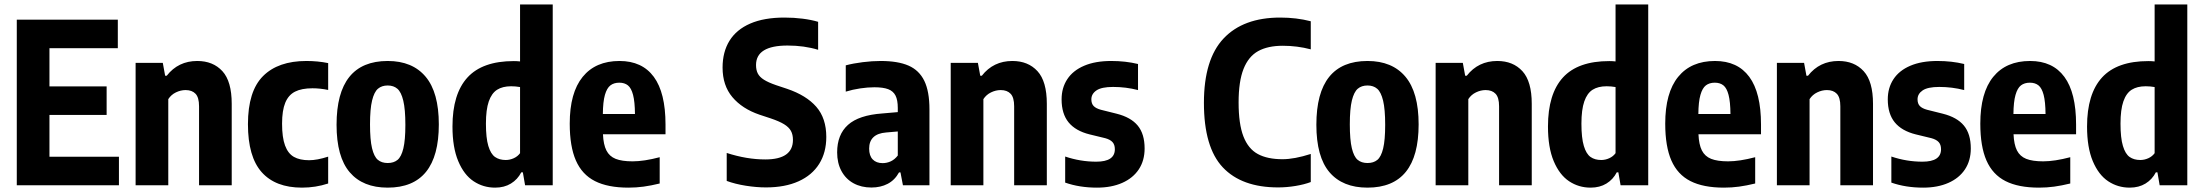

<svg xmlns="http://www.w3.org/2000/svg" viewBox="-20 -828 9844 858"><path d="M201 -127.5H511.5V0H55V-740H506.5V-612.5H201V-442H456.5V-314.5H201Z M586 -547H707.5L718 -489.5H725Q776.5 -555.5 861.5 -555.5Q932 -555.5 973.8 -510Q1015.5 -464.5 1015.5 -364V0H869.5V-353Q869.5 -392.5 853.8 -409Q838 -425.5 809.5 -425.5Q787.5 -425.5 766.2 -415.2Q745 -405 732 -385V0H586Z M1088 -273Q1088 -420.5 1155.5 -488Q1223 -555.5 1349 -555.5Q1400.5 -555.5 1446.5 -546V-426Q1410.5 -433.5 1376.5 -433.5Q1328 -433.5 1298.5 -418.5Q1269 -403.5 1254.8 -369Q1240.5 -334.5 1240.5 -275.5Q1240.5 -213.5 1253.8 -177.8Q1267 -142 1293.2 -127Q1319.5 -112 1361.5 -112Q1397 -112 1446.5 -128V-8Q1390.5 10.5 1329.5 10.5Q1211 10.5 1149.5 -58.5Q1088 -127.5 1088 -273Z M1484 -270.5Q1484 -555.5 1712.5 -555.5Q1823 -555.5 1882 -485.2Q1941 -415 1941 -272Q1941 10.5 1712.5 10.5Q1601.5 10.5 1542.8 -58.2Q1484 -127 1484 -270.5ZM1791.5 -270Q1791.5 -339.5 1782.2 -378Q1773 -416.5 1756 -431.2Q1739 -446 1712.5 -446Q1686 -446 1669 -431.5Q1652 -417 1642.8 -379Q1633.5 -341 1633.5 -272.5Q1633.5 -203.5 1642.5 -165.8Q1651.5 -128 1668.5 -113.8Q1685.5 -99.5 1712.5 -99.5Q1739.5 -99.5 1756.5 -113.5Q1773.5 -127.5 1782.5 -164.8Q1791.5 -202 1791.5 -270Z M2002 -262.5Q2002 -408.5 2069 -481.8Q2136 -555 2276 -555Q2290.5 -555 2304 -553.5V-808H2450V0H2326.5L2316.5 -58H2309.5Q2293 -26 2263.2 -7.8Q2233.5 10.5 2192.5 10.5Q2139.5 10.5 2096.5 -18Q2053.5 -46.5 2027.8 -107.8Q2002 -169 2002 -262.5ZM2304 -143.5V-439Q2284 -442.5 2264 -442.5Q2226 -442.5 2201.5 -427Q2177 -411.5 2164.2 -374.8Q2151.5 -338 2151.5 -275.5Q2151.5 -211.5 2162.2 -175.8Q2173 -140 2192.2 -126.5Q2211.5 -113 2240 -113Q2258.5 -113 2276 -121Q2293.5 -129 2304 -143.5Z M2954 -228H2674.5Q2676.5 -182 2689.8 -155.8Q2703 -129.5 2731 -118.2Q2759 -107 2807 -107Q2858 -107 2928 -125.5V-8Q2889 1.5 2856 6Q2823 10.5 2788.5 10.5Q2696 10.5 2638.5 -18.8Q2581 -48 2553.5 -110.8Q2526 -173.5 2526 -275.5Q2526 -413.5 2583.8 -484.5Q2641.5 -555.5 2748.5 -555.5Q2849.5 -555.5 2901.8 -484.5Q2954 -413.5 2954 -271.5ZM2674 -318.5H2817.5Q2817 -373.5 2809 -404Q2801 -434.5 2786 -446.5Q2771 -458.5 2747.5 -458.5Q2723.5 -458.5 2707.8 -446.5Q2692 -434.5 2683.2 -403.8Q2674.5 -373 2674 -318.5Z M3227.5 -19.5V-144.5Q3317 -115.5 3400 -115.5Q3523.5 -115.5 3523.5 -203Q3523.5 -226.5 3514.5 -243Q3505.5 -259.5 3484 -272.8Q3462.5 -286 3424 -299L3374 -315.5Q3296.5 -342 3252.8 -394Q3209 -446 3209 -526Q3209 -596 3240 -646Q3271 -696 3332.8 -722.8Q3394.5 -749.5 3485.5 -749.5Q3527.5 -749.5 3566.8 -744.5Q3606 -739.5 3636 -730.5V-605.5Q3573.5 -624.5 3499.5 -624.5Q3358.5 -624.5 3358.5 -537.5Q3358.5 -515 3366.5 -499.5Q3374.5 -484 3393.8 -471.8Q3413 -459.5 3448 -447.5L3497.5 -431Q3583 -402 3627.8 -350.8Q3672.5 -299.5 3672.5 -216Q3672.5 -146.5 3640.8 -95.8Q3609 -45 3548.5 -17.8Q3488 9.5 3403 9.5Q3360.5 9.5 3313 2Q3265.5 -5.5 3227.5 -19.5Z M4133.5 -339V0H4015L4004 -57.5H3997.5Q3978.5 -23 3946.8 -6.5Q3915 10 3874 10Q3829 10 3794.2 -9Q3759.5 -28 3740.2 -63.8Q3721 -99.5 3721 -147Q3721 -226.5 3769.5 -270Q3818 -313.5 3923 -321L3992 -327V-345.5Q3992 -381 3981.8 -401Q3971.5 -421 3949 -429.5Q3926.5 -438 3887.5 -438Q3858 -438 3824.2 -433Q3790.5 -428 3759.5 -418.5V-536Q3793.5 -545 3835.5 -550.2Q3877.5 -555.5 3915.5 -555.5Q3992.5 -555.5 4040 -534.8Q4087.5 -514 4110.5 -466.8Q4133.5 -419.5 4133.5 -339ZM3992 -133V-240.5L3940 -236Q3902 -233 3883 -214.8Q3864 -196.5 3864 -164Q3864 -132 3880 -115.5Q3896 -99 3924.5 -99Q3943 -99 3960.5 -107Q3978 -115 3992 -133Z M4228.5 -547H4350L4360.5 -489.5H4367.5Q4419 -555.5 4504 -555.5Q4574.5 -555.5 4616.2 -510Q4658 -464.5 4658 -364V0H4512V-353Q4512 -392.5 4496.2 -409Q4480.5 -425.5 4452 -425.5Q4430 -425.5 4408.8 -415.2Q4387.5 -405 4374.5 -385V0H4228.5Z M4740 -12V-128.5Q4808 -105.5 4879 -105.5Q4962 -105.5 4962 -161Q4962 -181.5 4951.5 -193Q4941 -204.5 4919 -210.5L4849 -227.5Q4786.5 -243 4755.2 -281.2Q4724 -319.5 4724 -384Q4724 -435.5 4749.5 -474.2Q4775 -513 4824.8 -534.2Q4874.5 -555.5 4946 -555.5Q5010 -555.5 5065.5 -542V-425.5Q5011.5 -439.5 4954 -439.5Q4902.5 -439.5 4879.8 -424Q4857 -408.5 4857 -384Q4857 -365 4867.2 -354.2Q4877.5 -343.5 4899.5 -337.5L4969.5 -320Q5033.5 -304 5064.2 -266.8Q5095 -229.5 5095 -164.5Q5095 -110.5 5069 -71.2Q5043 -32 4995 -10.8Q4947 10.5 4882 10.5Q4804 10.5 4740 -12Z M5360 -368.5Q5360 -563 5448 -656.2Q5536 -749.5 5701 -749.5Q5773.5 -749.5 5837.5 -733V-607.5Q5777 -623.5 5712.5 -623.5Q5645.5 -623.5 5602.2 -599.5Q5559 -575.5 5537 -519.8Q5515 -464 5515 -370.5Q5515 -274 5536.5 -218.5Q5558 -163 5600.8 -139.8Q5643.5 -116.5 5711.5 -116.5Q5764 -116.5 5837.5 -140V-14.5Q5808.5 -3.5 5769.2 3Q5730 9.5 5691.5 9.5Q5529 9.5 5444.5 -80Q5360 -169.5 5360 -368.5Z M5862.5 -270.5Q5862.5 -555.5 6091 -555.5Q6201.5 -555.5 6260.5 -485.2Q6319.5 -415 6319.5 -272Q6319.5 10.5 6091 10.5Q5980 10.5 5921.2 -58.2Q5862.5 -127 5862.5 -270.5ZM6170 -270Q6170 -339.5 6160.8 -378Q6151.5 -416.5 6134.5 -431.2Q6117.5 -446 6091 -446Q6064.5 -446 6047.5 -431.5Q6030.5 -417 6021.2 -379Q6012 -341 6012 -272.5Q6012 -203.5 6021 -165.8Q6030 -128 6047 -113.8Q6064 -99.5 6091 -99.5Q6118 -99.5 6135 -113.5Q6152 -127.5 6161 -164.8Q6170 -202 6170 -270Z M6395.5 -547H6517L6527.5 -489.5H6534.5Q6586 -555.5 6671 -555.5Q6741.5 -555.5 6783.2 -510Q6825 -464.5 6825 -364V0H6679V-353Q6679 -392.5 6663.2 -409Q6647.5 -425.5 6619 -425.5Q6597 -425.5 6575.8 -415.2Q6554.5 -405 6541.5 -385V0H6395.5Z M6897.5 -262.5Q6897.5 -408.5 6964.5 -481.8Q7031.5 -555 7171.5 -555Q7186 -555 7199.5 -553.5V-808H7345.5V0H7222L7212 -58H7205Q7188.5 -26 7158.8 -7.8Q7129 10.5 7088 10.5Q7035 10.5 6992 -18Q6949 -46.5 6923.2 -107.8Q6897.5 -169 6897.5 -262.5ZM7199.5 -143.5V-439Q7179.5 -442.5 7159.5 -442.5Q7121.5 -442.5 7097 -427Q7072.5 -411.5 7059.8 -374.8Q7047 -338 7047 -275.5Q7047 -211.5 7057.8 -175.8Q7068.5 -140 7087.8 -126.5Q7107 -113 7135.5 -113Q7154 -113 7171.5 -121Q7189 -129 7199.5 -143.5Z M7849.5 -228H7570Q7572 -182 7585.2 -155.8Q7598.5 -129.5 7626.5 -118.2Q7654.5 -107 7702.5 -107Q7753.5 -107 7823.5 -125.5V-8Q7784.5 1.5 7751.5 6Q7718.5 10.5 7684 10.5Q7591.5 10.5 7534 -18.8Q7476.5 -48 7449 -110.8Q7421.5 -173.5 7421.5 -275.5Q7421.5 -413.5 7479.2 -484.5Q7537 -555.5 7644 -555.5Q7745 -555.5 7797.2 -484.5Q7849.5 -413.5 7849.5 -271.5ZM7569.5 -318.5H7713Q7712.5 -373.5 7704.5 -404Q7696.5 -434.5 7681.5 -446.5Q7666.5 -458.5 7643 -458.5Q7619 -458.5 7603.2 -446.5Q7587.5 -434.5 7578.8 -403.8Q7570 -373 7569.5 -318.5Z M7920.5 -547H8042L8052.5 -489.5H8059.5Q8111 -555.5 8196 -555.5Q8266.5 -555.5 8308.2 -510Q8350 -464.5 8350 -364V0H8204V-353Q8204 -392.5 8188.2 -409Q8172.5 -425.5 8144 -425.5Q8122 -425.5 8100.8 -415.2Q8079.5 -405 8066.5 -385V0H7920.5Z M8432 -12V-128.5Q8500 -105.5 8571 -105.5Q8654 -105.5 8654 -161Q8654 -181.5 8643.5 -193Q8633 -204.5 8611 -210.5L8541 -227.5Q8478.5 -243 8447.2 -281.2Q8416 -319.5 8416 -384Q8416 -435.5 8441.5 -474.2Q8467 -513 8516.8 -534.2Q8566.5 -555.5 8638 -555.5Q8702 -555.5 8757.5 -542V-425.5Q8703.5 -439.5 8646 -439.5Q8594.5 -439.5 8571.8 -424Q8549 -408.5 8549 -384Q8549 -365 8559.2 -354.2Q8569.5 -343.5 8591.5 -337.5L8661.5 -320Q8725.5 -304 8756.2 -266.8Q8787 -229.5 8787 -164.5Q8787 -110.5 8761 -71.2Q8735 -32 8687 -10.8Q8639 10.5 8574 10.5Q8496 10.5 8432 -12Z M9257.5 -228H8978Q8980 -182 8993.2 -155.8Q9006.5 -129.5 9034.5 -118.2Q9062.5 -107 9110.5 -107Q9161.5 -107 9231.5 -125.5V-8Q9192.5 1.5 9159.5 6Q9126.5 10.5 9092 10.5Q8999.5 10.5 8942 -18.8Q8884.5 -48 8857 -110.8Q8829.5 -173.5 8829.5 -275.5Q8829.5 -413.5 8887.2 -484.5Q8945 -555.5 9052 -555.5Q9153 -555.5 9205.2 -484.5Q9257.5 -413.5 9257.5 -271.5ZM8977.5 -318.5H9121Q9120.5 -373.5 9112.5 -404Q9104.5 -434.5 9089.5 -446.5Q9074.5 -458.5 9051 -458.5Q9027 -458.5 9011.2 -446.5Q8995.5 -434.5 8986.8 -403.8Q8978 -373 8977.5 -318.5Z M9306.5 -262.5Q9306.5 -408.5 9373.5 -481.8Q9440.5 -555 9580.5 -555Q9595 -555 9608.5 -553.5V-808H9754.5V0H9631L9621 -58H9614Q9597.5 -26 9567.8 -7.8Q9538 10.5 9497 10.5Q9444 10.5 9401 -18Q9358 -46.5 9332.2 -107.8Q9306.5 -169 9306.5 -262.5ZM9608.5 -143.5V-439Q9588.5 -442.5 9568.5 -442.5Q9530.5 -442.5 9506 -427Q9481.5 -411.5 9468.8 -374.8Q9456 -338 9456 -275.5Q9456 -211.5 9466.8 -175.8Q9477.5 -140 9496.8 -126.5Q9516 -113 9544.5 -113Q9563 -113 9580.5 -121Q9598 -129 9608.5 -143.5Z"/></svg>

Font: Encode Sans Condensed
Style: Bold
Weight: 700
Width: 3
Designer: Multiple Designers
Foundry: Impallari Type
Version: Version 2.000